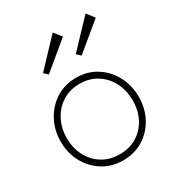

<svg xmlns="http://www.w3.org/2000/svg" viewBox="-161 -759 811 876"><g transform="rotate(-30 244.5 -321.0)"><path d="M235 12Q175 12 128.5 -17Q82 -46 55.5 -95Q29 -144 29 -204Q29 -264 55.5 -313.8Q82 -363.5 128.5 -393Q175 -422.5 235 -422.5Q295 -422.5 341.2 -393Q387.5 -363.5 413.8 -313.8Q440 -264 440 -204Q440 -144 413.8 -95Q387.5 -46 341.2 -17Q295 12 235 12ZM235 -20Q287 -20 326 -44.2Q365 -68.5 386.5 -110.2Q408 -152 408 -204Q408 -256 386.5 -298.2Q365 -340.5 326 -365.5Q287 -390.5 235 -390.5Q183 -390.5 143.8 -365.5Q104.5 -340.5 82.8 -298.2Q61 -256 61 -204Q61 -152 82.8 -110.2Q104.5 -68.5 143.8 -44.2Q183 -20 235 -20ZM308 -497 288 -516 419.5 -654.5 450.5 -615ZM135.5 -497 115.5 -516 246.5 -654.5 277.5 -615Z"/></g></svg>

Font: League Spartan Thin Thin
Style: Regular
Weight: 250
Version: Version 2.002